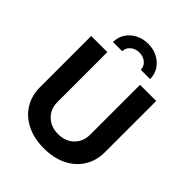

<svg xmlns="http://www.w3.org/2000/svg" viewBox="-263 -1100 1254 1254"><g transform="rotate(45 364.5 -472.5)"><path d="M364.3 10.3Q274.4 10.3 206.8 -22.9Q139.2 -56.2 101.8 -116Q64.5 -175.8 64.5 -254.9V-727.5H213.4V-267.1Q213.4 -224.6 232.2 -191.9Q251 -159.2 284.9 -140.1Q318.8 -121.1 364.3 -121.1Q410.2 -121.1 444.1 -140.1Q478 -159.2 496.8 -191.9Q515.6 -224.6 515.6 -267.1V-727.5H664.6V-254.9Q664.6 -175.8 627.2 -116Q589.8 -56.2 522.2 -22.9Q454.6 10.3 364.3 10.3ZM364.3 -955.1Q413.6 -955.1 452.1 -934.6Q490.7 -914.1 513.2 -879.2Q535.6 -844.2 535.6 -800.3H449.2Q449.2 -832.5 424.3 -853.3Q399.4 -874 364.3 -874Q328.6 -874 303.5 -853.3Q278.3 -832.5 278.3 -800.3H192.9Q192.9 -844.2 215.3 -879.2Q237.8 -914.1 276.6 -934.6Q315.4 -955.1 364.3 -955.1Z"/></g></svg>

Font: Inter 16pt
Style: Bold
Weight: 700
Version: Version 4.001;git-66647c0bb